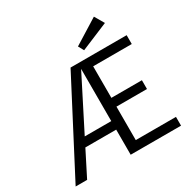

<svg xmlns="http://www.w3.org/2000/svg" viewBox="-210 -1168 1336 1359"><g transform="rotate(-30 458.0 -488.5)"><path d="M412.6 -747.1H871.1V-674.8H555.7V-417H805.2V-345.2H555.7V-71.8H884.3V0H472.7V-205.1H220.7L116.7 0H22.9ZM472.7 -274.9V-701.7L255.9 -274.9ZM532.7 -850.1 735.8 -976.6 781.2 -898.9 557.1 -805.2Z"/></g></svg>

Font: Armata
Style: Regular
Weight: 400
Designer: Viktoriya Grabowska
Foundry: Viktoriya Grabowska
Version: Version 1.003